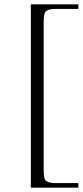

<svg xmlns="http://www.w3.org/2000/svg" viewBox="-20 -707 381 884"><path d="M122 157V-687H341V-666H234Q198 -666 188 -651Q181 -638 181 -604V74Q181 111 188 121Q198 136 234 136H341V157Z"/></svg>

Font: New Athena Unicode
Style: Regular
Weight: 400
Designer: J. Rusten 1997; rev. by R. Hancock 2001, 2002, rev. by D. Mastronarde 2002-2021
Foundry: GreekKeys New Athena Unicode
Version: Version 5.008